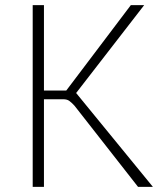

<svg xmlns="http://www.w3.org/2000/svg" viewBox="-20 -731 625 751"><path d="M271.5 -317.4Q259.8 -330.1 251 -336.4Q242.2 -342.8 227.1 -342.8H151.9V0H107.9V-710.9H151.9V-377H239.3L491.7 -710.9H543.9L277.8 -367.2L578.1 0H520Z"/></svg>

Font: Ufes Sans Thin
Style: Regular
Weight: 100
Designer: Ricardo Esteves & Thais Bronze
Foundry: ProDesignUfes - Ricardo Esteves, Thais Bronze (This is a derivative work, based on Roboto family, by Christian Robertson
Version: Version 2.0